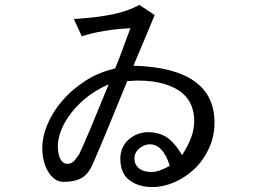

<svg xmlns="http://www.w3.org/2000/svg" viewBox="-20 -688 1040 777"><path d="M420 -347Q360 -320 321 -286Q282 -252 258 -217Q234 -182 224 -151Q214 -120 214 -99Q214 -63 224.5 -44Q235 -25 253 -25Q271 -25 282.5 -39.5Q294 -54 300 -63Q316 -96 347 -170Q378 -244 420 -347ZM667 -17Q640 -104 586 -104Q564 -104 544 -87.5Q524 -71 524 -45Q524 -23 541.5 -7.5Q559 8 594 8Q623 8 667 -17ZM848 -192Q848 -136 826 -88Q804 -40 768 -5.5Q732 29 687 49Q642 69 596 69Q541 69 504 41.5Q467 14 467 -46Q467 -71 476.5 -91Q486 -111 502 -124.5Q518 -138 537.5 -145.5Q557 -153 579 -153Q623 -153 654.5 -132.5Q686 -112 717 -60Q743 -102 754.5 -134Q766 -166 766 -199Q766 -231 755 -260Q744 -289 717.5 -311.5Q691 -334 646 -348Q601 -362 534 -362Q526 -362 517.5 -361Q509 -360 495 -360Q456 -265 421 -179.5Q386 -94 357 -28Q338 17 310 32.5Q282 48 237 48Q216 48 200 35.5Q184 23 173 3.5Q162 -16 156.5 -40.5Q151 -65 151 -90Q151 -134 171.5 -183.5Q192 -233 230 -278Q268 -323 322.5 -359Q377 -395 446 -411Q465 -457 478.5 -495Q492 -533 508 -574Q452 -571 400.5 -562.5Q349 -554 311 -541L279 -611Q374 -617 436 -630Q498 -643 544 -668L606 -627Q588 -585 568 -536Q548 -487 520 -422Q682 -418 765 -360.5Q848 -303 848 -192Z"/></svg>

Font: NanumGothicCoding
Style: Regular
Weight: 400
Monospace: yes
Designer: Kwon Bruce; Nicolas Noh; Sung-woo Choi; Go-un Cha; Soo-hyun Park;
Foundry: NHN Corporation
Version: Version 2.000;PS 1;hotconv 1.0.49;makeotf.lib2.0.14853